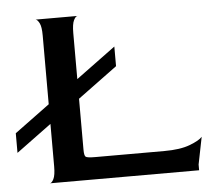

<svg xmlns="http://www.w3.org/2000/svg" viewBox="-95 -650 778 701"><g transform="rotate(-5 294.5 -300.0)"><path d="M60 0Q67 0 74 -14Q81 -28 81 -60V-540Q81 -572 74 -585.5Q67 -599 60 -600H214Q207 -600 200 -586Q193 -572 193 -539V-112Q193 -90 198.5 -85.5Q204 -81 234 -81H487Q545 -81 580.5 -94.5Q616 -108 627 -121L607 -21V0ZM-48 -121V-193L338 -477V-405Z"/></g></svg>

Font: Red Rose
Style: Regular
Weight: 400
Designer: Jaikishan Patel
Version: Version 2.000; ttfautohint (v1.8.3)